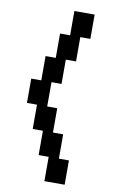

<svg xmlns="http://www.w3.org/2000/svg" viewBox="-111 -1089 721 1167"><g transform="rotate(10 250.0 -505.0)"><path d="M250 20V-130H188V-280H125V-430H63V-580H125V-730H188V-880H250V-1030H375V-880H313V-730H250V-580H188V-430H250V-280H313V-130H375V20Z"/></g></svg>

Font: 2P VHS
Style: Regular
Weight: 400
Designer: CodeMan38
Foundry: CodeMan38
Version: Version 3.000